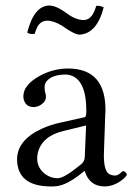

<svg xmlns="http://www.w3.org/2000/svg" viewBox="-20 -668 494 698"><path d="M283.2 -595.2Q307.6 -595.2 320.8 -622.6Q325.7 -632.8 330.1 -647Q345.7 -647.9 356.9 -641.1Q332.5 -546.4 270 -542Q252 -542 212.9 -569.3Q208.5 -572.3 206.1 -574.2Q174.8 -592.8 151.9 -592.8Q124 -592.8 111.8 -561.5Q108.9 -553.7 106 -544.9Q87.4 -542.5 79.1 -549.8Q103.5 -647 159.2 -647.9Q184.6 -647.9 224.1 -618.7Q228.5 -615.2 231 -613.8Q257.3 -595.7 283.2 -595.2ZM293 -211.9 210.9 -191.9Q132.3 -172.9 117.7 -112.8Q115.2 -102.1 115.2 -91.8Q115.2 -56.6 145.5 -34.2Q165 -20.5 189 -20Q212.4 -20 267.1 -64.5Q272.5 -68.8 274.9 -70.8Q287.1 -81.1 288.1 -95.2ZM288.1 -45.9H286.1L267.1 -30.8Q220.2 4.9 185.5 8.8Q174.3 10.3 161.1 9.8Q43.5 7.8 42 -87.9Q42 -159.7 134.3 -201.2Q164.1 -214.4 199.2 -222.2L289.1 -242.2Q293.5 -244.6 293.9 -263.2Q293.9 -379.4 233.9 -395Q226.1 -397 219.2 -397Q167.5 -397 147.9 -370.6Q142.1 -361.3 142.1 -352.1Q142.1 -339.4 144 -333Q147 -326.2 147 -315.9Q147 -298.8 127.4 -286.1Q115.7 -279.3 103 -278.8Q73.7 -278.8 66.4 -306.2Q64.9 -312.5 64.9 -317.9Q64.9 -359.4 125 -392.6Q174.3 -418.9 227.1 -418.9Q367.7 -418.9 363.3 -259.3Q363.3 -257.3 362.8 -256.8L357.9 -115.2Q355.5 -47.9 377 -35.2Q386.2 -30.3 397.9 -29.8Q410.2 -29.8 422.4 -43Q425.8 -45.4 426.8 -45.9Q434.6 -45.9 439.9 -37.1Q440.9 -34.7 440.9 -33.2Q440.9 -26.4 418.5 -9.8Q389.6 9.8 359.9 9.8Q305.2 9.3 288.1 -45.9Z"/></svg>

Font: Linux Libertine Display O
Style: Regular
Weight: 400
Designer: Philipp H. Poll
Foundry: Philipp H. Poll
Version: Version 5.0.9